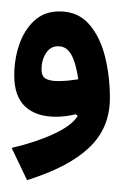

<svg xmlns="http://www.w3.org/2000/svg" viewBox="-103 -738 210 333"><path d="M28.2 -539.8 31.9 -537Q21.6 -520.2 -9.8 -505.7Q-41.2 -491.1 -82.8 -481.5L-56.1 -425.6Q16.2 -448.1 51.9 -482.2Q87.6 -516.2 87.6 -568Q87.6 -606.8 78.8 -641.1Q70.1 -675.3 50.8 -696.8Q31.6 -718.2 0 -718.2Q-26.3 -718.2 -43.7 -702Q-61.1 -685.8 -69.7 -660.4Q-78.3 -635.1 -78.3 -607.2Q-78.3 -571.2 -59.5 -553.3Q-40.6 -535.5 -5.7 -535.5Q3.1 -535.5 11.8 -536.7Q20.4 -537.8 28.2 -539.8ZM-31 -617.8Q-31 -633.6 -23.3 -645.7Q-15.6 -657.8 -2.4 -657.8Q8.6 -657.8 15.5 -650.3Q22.4 -642.8 26.3 -630Q30.3 -617.1 32.8 -600.5Q24 -599.1 15.3 -598.2Q6.5 -597.4 -2.6 -597.4Q-16.5 -597.4 -23.8 -601.6Q-31 -605.9 -31 -617.8Z"/></svg>

Font: Estedad VF
Style: Regular
Weight: 100
Designer: Amin Abedi
Version: Version 7.3